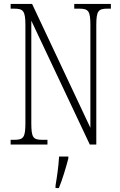

<svg xmlns="http://www.w3.org/2000/svg" viewBox="-20 -734 609 975"><path d="M34 0H221V-24H196C148 -24 139 -35 139 -109V-629L436 0H469V-605C469 -679 479 -690 526 -690H543V-714H357V-690H382C429 -690 439 -679 439 -606V-85L143 -714H34V-690H52C98 -690 109 -679 109 -606V-109C109 -35 99 -24 51 -24H34ZM262 208V221H279C296 181 316 113 327 71V61H280C277 113 270 160 262 208Z"/></svg>

Font: Noto Serif Khmer ExtraCondensed ExtraLight
Style: Regular
Weight: 200
Width: 2
Designer: Danh Hong and the Monotype Design Team
Foundry: Monotype Imaging Inc.
Version: Version 2.004